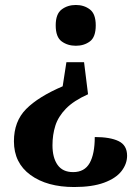

<svg xmlns="http://www.w3.org/2000/svg" viewBox="-20 -560 562 772"><path d="M334 -181Q276 -155 245 -123Q214 -91 202.5 -54.5Q191 -18 191 24Q191 74 211.5 103Q232 132 274 132Q320 132 340.5 95.5Q361 59 361 -9Q423 -9 457 7.5Q491 24 491 66Q491 99 468.5 128Q446 157 398.5 174.5Q351 192 278 192Q169 192 102.5 143.5Q36 95 36 8Q36 -72 85 -121.5Q134 -171 232 -213L247 -310H318ZM285 -540Q318 -540 341.5 -522Q365 -504 365 -458Q365 -411 341.5 -393.5Q318 -376 285 -376Q252 -376 228 -393.5Q204 -411 204 -458Q204 -504 228 -522Q252 -540 285 -540Z"/></svg>

Font: Noto Serif Gurmukhi
Style: Bold
Weight: 700
Designer: Vaibhav Singh and the Monotype Design Team
Foundry: Monotype Imaging Inc.
Version: Version 2.004; ttfautohint (v1.8.4.7-5d5b)